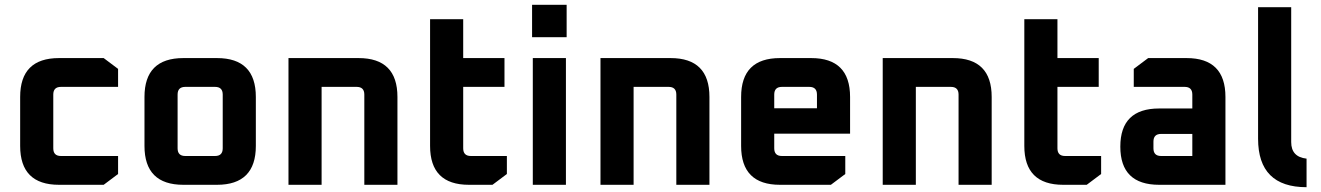

<svg xmlns="http://www.w3.org/2000/svg" viewBox="-20 -770 5504 800"><path d="M64 -162V-366Q64 -528 226 -528H412L472 -483V-408H234Q202 -408 202 -376V-152Q202 -120 234 -120H472V-45L412 0H226Q64 0 64 -162Z M582 -162V-366Q582 -528 744 -528H884Q1046 -528 1046 -366V-162Q1046 0 884 0H744Q582 0 582 -162ZM720 -152Q720 -120 752 -120H876Q908 -120 908 -152V-376Q908 -408 876 -408H752Q720 -408 720 -376Z M1182 0V-528H1474Q1636 -528 1636 -366V0H1498V-376Q1498 -408 1466 -408H1320V0Z M1772 -162V-690H1910V-528H2082V-408H1910V-152Q1910 -120 1942 -120H2092V-45L2032 0H1934Q1772 0 1772 -162Z M2197 -615V-750H2341V-615ZM2200 0V-528H2338V0Z M2482 0V-528H2774Q2936 -528 2936 -366V0H2798V-376Q2798 -408 2766 -408H2620V0Z M3068 -162V-366Q3068 -528 3230 -528H3360Q3522 -528 3522 -366V-213H3206V-152Q3206 -120 3238 -120H3502V-45L3442 0H3230Q3068 0 3068 -162ZM3206 -319H3384V-376Q3384 -408 3352 -408H3238Q3206 -408 3206 -376Z M3658 0V-528H3950Q4112 -528 4112 -366V0H3974V-376Q3974 -408 3942 -408H3796V0Z M4248 -162V-690H4386V-528H4558V-408H4386V-152Q4386 -120 4418 -120H4568V-45L4508 0H4410Q4248 0 4248 -162Z M4810 0Q4648 0 4648 -159Q4648 -318 4810 -318H4948V-376Q4948 -408 4916 -408H4704V-483L4764 -528H4924Q5086 -528 5086 -366V0ZM4786 -152Q4786 -120 4818 -120H4948V-212H4818Q4786 -212 4786 -180Z M5222 -192V-740H5360V-178Q5360 -116 5424 -109V10Q5222 10 5222 -192Z"/></svg>

Font: Oxanium ExtraLight
Style: Bold
Weight: 700
Version: Version 2.000